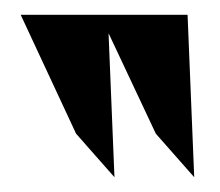

<svg xmlns="http://www.w3.org/2000/svg" viewBox="-20 -797 298 260"><path d="M8 -777 83 -616 135 -557 127 -752 191 -616 243 -557 234 -777Z"/></svg>

Font: Charger Sport
Style: BdNrw
Weight: 700
Designer: Jasper
Foundry: Cannot Into Space Fonts
Version: Version 1.1